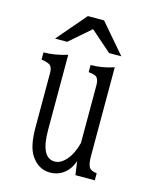

<svg xmlns="http://www.w3.org/2000/svg" viewBox="-118 -844 736 940"><g transform="rotate(15 250.0 -374.0)"><path d="M209 -768.1H291L418 -620.1H356L250 -712.9L143.6 -620.1H82ZM351.6 0 341.8 -68.8Q326.7 -23.9 293 0Q264.2 20 227.5 20Q168 20 130.9 -36.1Q102.1 -79.6 102.1 -175.8V-453.1Q102.1 -478 89.8 -489.3Q80.6 -497.6 44.9 -503.9V-540Q103 -540.5 165 -560.1V-179.2Q165 -38.1 235.8 -38.1Q265.1 -38.1 292.5 -68.4Q321.8 -101.1 336.9 -159.2V-453.1Q336.9 -480.5 324.7 -492.2Q315.9 -501 283.7 -503.9V-540Q343.8 -540.5 400.9 -560.1V-110.8Q400.9 -69.8 410.6 -54.2Q420.4 -38.6 449.7 -36.1V0Z"/></g></svg>

Font: BIZ UDMincho
Style: Regular
Weight: 400
Monospace: yes
Designer: TypeBank Co., Ltd.
Foundry: Morisawa Inc.
Version: Version 1.06